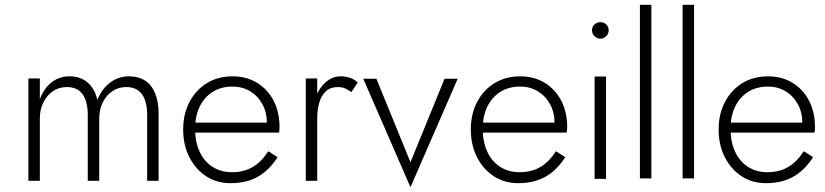

<svg xmlns="http://www.w3.org/2000/svg" viewBox="-20 -774 3460 805"><path d="M645 -298Q645 -346 631 -381.5Q617 -417 589 -435.5Q561 -454 520 -454Q477 -454 442 -428Q407 -402 388 -355Q378 -401 348 -427.5Q318 -454 271 -454Q229 -454 196.5 -429Q164 -404 147 -358V-445H99V-16H147V-277Q147 -315 162 -345Q177 -375 202.5 -392Q228 -409 260 -409Q305 -409 326.5 -378.5Q348 -348 348 -292V-16H396V-277Q396 -315 411 -345Q426 -375 451.5 -392Q477 -409 509 -409Q554 -409 575.5 -378.5Q597 -348 597 -292V-16H645Z M947 -6Q1012 -6 1060 -32.5Q1108 -59 1144 -115L1105 -140Q1076 -95 1039 -73.5Q1002 -52 953 -52Q906 -52 871 -74.5Q836 -97 817 -138Q798 -179 798 -234Q798 -288 817.5 -327.5Q837 -367 872 -389Q907 -411 955 -411Q996 -411 1028.5 -391.5Q1061 -372 1080 -337.5Q1099 -303 1099 -259Q1099 -251 1097 -243.5Q1095 -236 1093 -231L1113 -260H779V-218H1150Q1151 -223 1151.5 -229.5Q1152 -236 1152 -241Q1152 -304 1127 -352Q1102 -400 1057.5 -427Q1013 -454 955 -454Q894 -454 847.5 -425.5Q801 -397 774.5 -346.5Q748 -296 748 -231Q748 -166 774 -115Q800 -64 844.5 -35Q889 -6 947 -6Z M1310 -445H1262V-16H1310ZM1453 -388 1480 -428Q1465 -442 1447 -448Q1429 -454 1408 -454Q1375 -454 1347.5 -431Q1320 -408 1304 -368Q1288 -328 1288 -277H1310Q1310 -313 1318.5 -343Q1327 -373 1346 -391Q1365 -409 1397 -409Q1414 -409 1426.5 -403.5Q1439 -398 1453 -388Z M1503 -444 1701 11 1899 -444H1844L1701 -94L1558 -444Z M2153 -6Q2218 -6 2266 -32.5Q2314 -59 2350 -115L2311 -140Q2282 -95 2245 -73.5Q2208 -52 2159 -52Q2112 -52 2077 -74.5Q2042 -97 2023 -138Q2004 -179 2004 -234Q2004 -288 2023.5 -327.5Q2043 -367 2078 -389Q2113 -411 2161 -411Q2202 -411 2234.5 -391.5Q2267 -372 2286 -337.5Q2305 -303 2305 -259Q2305 -251 2303 -243.5Q2301 -236 2299 -231L2319 -260H1985V-218H2356Q2357 -223 2357.5 -229.5Q2358 -236 2358 -241Q2358 -304 2333 -352Q2308 -400 2263.5 -427Q2219 -454 2161 -454Q2100 -454 2053.5 -425.5Q2007 -397 1980.5 -346.5Q1954 -296 1954 -231Q1954 -166 1980 -115Q2006 -64 2050.5 -35Q2095 -6 2153 -6Z M2462 -647Q2462 -633 2472.5 -622.5Q2483 -612 2497 -612Q2512 -612 2522 -622.5Q2532 -633 2532 -647Q2532 -662 2522 -671.5Q2512 -681 2497 -681Q2483 -681 2472.5 -671.5Q2462 -662 2462 -647ZM2473 -453V-24H2521V-453Z M2663 -754V-26H2711V-754Z M2842 -754V-26H2890V-754Z M3192 -6Q3257 -6 3305 -32.5Q3353 -59 3389 -115L3350 -140Q3321 -95 3284 -73.5Q3247 -52 3198 -52Q3151 -52 3116 -74.5Q3081 -97 3062 -138Q3043 -179 3043 -234Q3043 -288 3062.5 -327.5Q3082 -367 3117 -389Q3152 -411 3200 -411Q3241 -411 3273.5 -391.5Q3306 -372 3325 -337.5Q3344 -303 3344 -259Q3344 -251 3342 -243.5Q3340 -236 3338 -231L3358 -260H3024V-218H3395Q3396 -223 3396.5 -229.5Q3397 -236 3397 -241Q3397 -304 3372 -352Q3347 -400 3302.5 -427Q3258 -454 3200 -454Q3139 -454 3092.5 -425.5Q3046 -397 3019.5 -346.5Q2993 -296 2993 -231Q2993 -166 3019 -115Q3045 -64 3089.5 -35Q3134 -6 3192 -6Z"/></svg>

Font: SpinnyJost
Style: Regular
Weight: 300
Version: Version 3.710